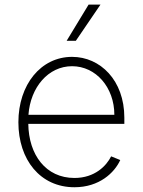

<svg xmlns="http://www.w3.org/2000/svg" viewBox="-20 -800 618 832"><path d="M302.6 11.4C410.2 11.4 476.2 -51.5 501.1 -106.5L461.6 -122.5C441.4 -82 391.3 -28.8 302.6 -28.8C178.6 -28.8 104.4 -128.9 102.6 -263.1H518.8V-290.1C518.8 -452.1 414.4 -553.6 292.3 -553.6C157 -553.6 59.7 -433.2 59.7 -270.2C59.7 -107.6 154.5 11.4 302.6 11.4ZM103.3 -302.6C111.9 -421.5 188.9 -513.1 292.3 -513.1C396 -513.1 475.5 -420.8 475.5 -302.6ZM268.8 -623.2H308.6L415.5 -780.2H364Z"/></svg>

Font: Karasuma Gothic
Style: Thin
Weight: 200
Designer: Rasmus Andersson / Ryoko Ishizuka
Foundry: rsms
Version: Version 1.00